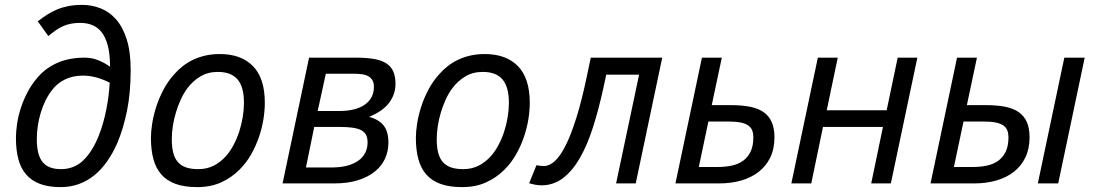

<svg xmlns="http://www.w3.org/2000/svg" viewBox="-20 -747 4465 782"><path d="M428.2 -475.1Q428.2 -526.4 419.2 -560.8Q410.2 -595.2 394 -615.7Q377.9 -636.2 355.7 -645Q333.5 -653.8 307.1 -653.8Q287.1 -653.8 270.3 -650.6Q253.4 -647.5 238 -640.9Q222.7 -634.3 207.8 -624Q192.9 -613.8 176.8 -600.1L133.8 -660.2Q153.3 -675.3 172.4 -687.5Q191.4 -699.7 212.6 -708.5Q233.9 -717.3 258.8 -722.2Q283.7 -727.1 314.9 -727.1Q354 -727.1 389.6 -713.1Q425.3 -699.2 452.6 -668.2Q480 -637.2 496.1 -586.7Q512.2 -536.1 512.2 -462.9Q512.2 -368.2 497.1 -294.7Q481.9 -221.2 458 -165Q439.9 -123.5 416.5 -90.1Q393.1 -56.6 364.3 -33.2Q335.4 -9.8 301 2.7Q266.6 15.1 227.1 15.1Q177.7 15.1 143.3 2.2Q108.9 -10.7 86.9 -35.9Q64.9 -61 54.9 -98.4Q44.9 -135.7 44.9 -185.1Q44.9 -211.4 49.6 -242.9Q54.2 -274.4 64.9 -307.4Q75.7 -340.3 93 -373.3Q110.4 -406.2 136.2 -435.1Q168.5 -471.7 215.6 -491.9Q262.7 -512.2 325.2 -512.2Q353 -512.2 378.9 -502.2Q404.8 -492.2 428.2 -475.1ZM129.9 -180.2Q129.9 -116.2 153.3 -87.2Q176.8 -58.1 228 -58.1Q282.7 -58.1 320.1 -94.7Q357.4 -131.3 382.8 -195.8Q392.1 -219.2 399.7 -245.8Q407.2 -272.5 412.8 -300.3Q418.5 -328.1 421.9 -356Q425.3 -383.8 426.8 -410.2Q400.4 -423.8 373 -431.4Q345.7 -439 316.9 -439Q277.3 -439 245.1 -423.6Q212.9 -408.2 190.9 -378.9Q175.8 -358.9 164.3 -335.2Q152.8 -311.5 145.3 -285.6Q137.7 -259.8 133.8 -232.9Q129.9 -206.1 129.9 -180.2Z M594.7 -185.1Q594.7 -211.4 599.9 -244.1Q605 -276.9 616.2 -311.8Q627.4 -346.7 645.3 -380.9Q663.1 -415 689 -443.8Q705.1 -462.4 724.4 -477.5Q743.7 -492.7 766.8 -503.7Q790 -514.6 816.9 -520.8Q843.8 -526.9 875 -526.9Q962.4 -526.9 1010.5 -477.5Q1058.6 -428.2 1058.6 -328.1Q1058.6 -297.9 1053 -262Q1047.4 -226.1 1034.9 -189.5Q1022.5 -152.8 1002.7 -117.9Q982.9 -83 954.6 -55.2Q922.9 -23.4 880.6 -4.2Q838.4 15.1 782.7 15.1Q731.4 15.1 695.6 2.2Q659.7 -10.7 637.5 -35.9Q615.2 -61 605 -98.4Q594.7 -135.7 594.7 -185.1ZM679.7 -180.2Q679.7 -148.4 685.5 -125.2Q691.4 -102.1 704.3 -87.2Q717.3 -72.3 737.8 -65.2Q758.3 -58.1 787.6 -58.1Q822.8 -58.1 850.8 -72.5Q878.9 -86.9 900.9 -111.8Q918 -131.3 931.6 -157.2Q945.3 -183.1 954.6 -211.9Q963.9 -240.7 968.8 -270.8Q973.6 -300.8 973.6 -328.1Q973.6 -393.1 947.5 -423.6Q921.4 -454.1 866.7 -454.1Q827.1 -454.1 796.4 -435.8Q765.6 -417.5 743.7 -388.2Q728.5 -368.2 716.8 -342.8Q705.1 -317.4 696.8 -290Q688.5 -262.7 684.1 -234.4Q679.7 -206.1 679.7 -180.2Z M1482.9 -271Q1521.5 -261.2 1541.7 -236.8Q1562 -212.4 1562 -166Q1562 -131.8 1548.6 -101.8Q1535.2 -71.8 1507.6 -49.1Q1480 -26.4 1438.7 -13.2Q1397.5 0 1341.8 0H1130.9L1238.8 -512.2H1427.2Q1470.7 -512.2 1501.7 -507.1Q1532.7 -502 1552.5 -489.5Q1572.3 -477.1 1581.5 -456.5Q1590.8 -436 1590.8 -405.8Q1590.8 -362.3 1564.2 -327.6Q1537.6 -293 1482.9 -271ZM1361.8 -294.9Q1429.2 -294.9 1466.1 -321Q1502.9 -347.2 1502.9 -393.1Q1502.9 -410.2 1496.6 -420.7Q1490.2 -431.2 1479.2 -437Q1468.3 -442.9 1452.6 -444.8Q1437 -446.8 1418.9 -446.8H1307.1L1273.9 -294.9ZM1336.9 -64.9Q1345.7 -64.9 1359.4 -66.2Q1373 -67.4 1388.4 -70.8Q1403.8 -74.2 1419.7 -81.3Q1435.5 -88.4 1448.2 -99.6Q1460.9 -110.8 1469 -127.7Q1477.1 -144.5 1477.1 -168Q1477.1 -186 1470.5 -198.2Q1463.9 -210.4 1450 -217.3Q1436 -224.1 1414.8 -227.1Q1393.6 -230 1363.8 -230H1259.8L1226.1 -64.9Z M1673.8 -185.1Q1673.8 -211.4 1679 -244.1Q1684.1 -276.9 1695.3 -311.8Q1706.5 -346.7 1724.4 -380.9Q1742.2 -415 1768.1 -443.8Q1784.2 -462.4 1803.5 -477.5Q1822.8 -492.7 1845.9 -503.7Q1869.1 -514.6 1896 -520.8Q1922.9 -526.9 1954.1 -526.9Q2041.5 -526.9 2089.6 -477.5Q2137.7 -428.2 2137.7 -328.1Q2137.7 -297.9 2132.1 -262Q2126.5 -226.1 2114 -189.5Q2101.6 -152.8 2081.8 -117.9Q2062 -83 2033.7 -55.2Q2002 -23.4 1959.7 -4.2Q1917.5 15.1 1861.8 15.1Q1810.5 15.1 1774.7 2.2Q1738.8 -10.7 1716.6 -35.9Q1694.3 -61 1684.1 -98.4Q1673.8 -135.7 1673.8 -185.1ZM1758.8 -180.2Q1758.8 -148.4 1764.6 -125.2Q1770.5 -102.1 1783.4 -87.2Q1796.4 -72.3 1816.9 -65.2Q1837.4 -58.1 1866.7 -58.1Q1901.9 -58.1 1929.9 -72.5Q1958 -86.9 1980 -111.8Q1997.1 -131.3 2010.7 -157.2Q2024.4 -183.1 2033.7 -211.9Q2043 -240.7 2047.9 -270.8Q2052.7 -300.8 2052.7 -328.1Q2052.7 -393.1 2026.6 -423.6Q2000.5 -454.1 1945.8 -454.1Q1906.2 -454.1 1875.5 -435.8Q1844.7 -417.5 1822.8 -388.2Q1807.6 -368.2 1795.9 -342.8Q1784.2 -317.4 1775.9 -290Q1767.6 -262.7 1763.2 -234.4Q1758.8 -206.1 1758.8 -180.2Z M2449.2 -442.9 2438 -391.1Q2418.9 -302.7 2395.5 -229.5Q2372.1 -156.2 2341.8 -103.5Q2311.5 -50.8 2272.9 -21.5Q2234.4 7.8 2185.1 7.8Q2179.2 7.8 2171.9 7.1Q2164.6 6.3 2157.7 4.9Q2150.9 3.4 2144.8 2Q2138.7 0.5 2135.3 -1L2165 -74.2Q2173.3 -72.3 2181.6 -71.5Q2189.9 -70.8 2195.3 -70.8Q2217.8 -70.8 2240 -91.1Q2262.2 -111.3 2284.2 -155.3Q2306.2 -199.2 2327.9 -268.6Q2349.6 -337.9 2370.1 -436L2386.2 -512.2H2677.2L2569.3 0H2489.3L2583 -442.9Z M2878.9 -318.8H2957Q3002.4 -318.8 3035.9 -312Q3069.3 -305.2 3091.1 -289.6Q3112.8 -273.9 3123.5 -249Q3134.3 -224.1 3134.3 -188Q3134.3 -140.6 3117.2 -105.5Q3100.1 -70.3 3069.8 -46.9Q3039.6 -23.4 2998.5 -11.7Q2957.5 0 2910.2 0H2731L2838.9 -512.2H2919.9ZM2904.3 -66.9Q2934.1 -66.9 2960.4 -72.5Q2986.8 -78.1 3006.3 -92Q3025.9 -106 3037.1 -129.4Q3048.3 -152.8 3048.3 -188Q3048.3 -203.1 3043.9 -215.1Q3039.6 -227.1 3028.3 -235.4Q3017.1 -243.7 2997.6 -247.8Q2978 -252 2948.2 -252H2865.2L2826.2 -66.9Z M3608.4 0H3528.3L3576.2 -230H3332L3284.2 0H3203.1L3311 -512.2H3392.1L3347.2 -297.9H3591.3L3636.2 -512.2H3716.3Z M3918 -318.8H3996.1Q4041.5 -318.8 4075 -312Q4108.4 -305.2 4130.1 -289.6Q4151.9 -273.9 4162.6 -249Q4173.3 -224.1 4173.3 -188Q4173.3 -140.6 4156.2 -105.5Q4139.2 -70.3 4108.9 -46.9Q4078.6 -23.4 4037.6 -11.7Q3996.6 0 3949.2 0H3770L3877.9 -512.2H3959ZM3943.4 -66.9Q3973.1 -66.9 3999.5 -72.5Q4025.9 -78.1 4045.4 -92Q4064.9 -106 4076.2 -129.4Q4087.4 -152.8 4087.4 -188Q4087.4 -203.1 4083 -215.1Q4078.6 -227.1 4067.4 -235.4Q4056.2 -243.7 4036.6 -247.8Q4017.1 -252 3987.3 -252H3904.3L3865.2 -66.9ZM4207 0 4314.9 -512.2H4397.9L4290 0Z"/></svg>

Font: Lorenzo Sans
Style: Italic
Weight: 400
Italic angle: -12°
Foundry: Intel Corporation
Version: Version 1.00; ttfautohint (v1.5)